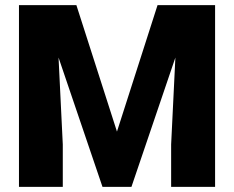

<svg xmlns="http://www.w3.org/2000/svg" viewBox="-20 -731 916 751"><path d="M54.2 -710.9H278.8L437.5 -216.3L596.2 -710.9H821.3V0H649.4V-166L666 -505.9L494.1 0H380.9L209 -505.9L225.6 -166V0H54.2Z"/></svg>

Font: Vazirmatn FD Black
Style: Regular
Weight: 900
Designer: Saber Rastikerdar
Foundry: Saber Rastikerdar
Version: Version 33.003